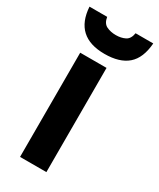

<svg xmlns="http://www.w3.org/2000/svg" viewBox="-194 -822 733 884"><g transform="rotate(30 172.5 -379.5)"><path d="M100 -759Q105 -727 126.5 -716.5Q148 -706 176 -706Q204 -706 225 -716.5Q246 -727 251 -759H345Q339 -679 296.5 -642Q254 -605 174 -605Q16 -605 6 -759ZM215 -554V0H75V-554Z"/></g></svg>

Font: Fz Poppins SemBd
Style: Regular
Weight: 600
Designer: Ninad Kale (Devanagari), Jonny Pinhorn (Latin)
Foundry: Indian Type Foundry
Version: Vit hóa bi Vntype.Com & FontZin.Com